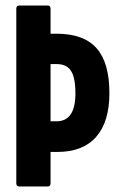

<svg xmlns="http://www.w3.org/2000/svg" viewBox="-20 -675 438 695"><path d="M49 0Q39 0 39 -12V-643Q39 -655 49 -655H153Q163 -655 163 -643V-553H185Q283 -553 329.5 -500.5Q376 -448 376 -338Q376 -234 328 -179.5Q280 -125 188 -125H163V-12Q163 0 153 0ZM163 -236H185Q253 -236 253 -337Q253 -394 237 -418.5Q221 -443 186 -443H163Z"/></svg>

Font: Sofia Sans Extra Condensed ExtraBold
Style: Regular
Weight: 800
Designer: Botio Nikoltchev, Ani Petrova
Foundry: lettersoup
Version: Version 4.101; ttfautohint (v1.8.4.7-5d5b)